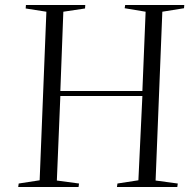

<svg xmlns="http://www.w3.org/2000/svg" viewBox="-20 -750 776 770"><path d="M551 -365H222L208 -26L297 -14L295 0H53L55 -14L139 -27L166 -703L83 -716L84 -730H322L321 -716L234 -703L222 -385H551L564 -703L480 -717L482 -730H719L718 -717L631 -703L604 -26L693 -14L691 0H449L451 -14L535 -27Z"/></svg>

Font: Literata 72pt Light
Style: Italic
Weight: 300
Italic angle: -2°
Designer: Latin by Veronika Burian and Jose Scaglione. Greek by Irene Vlachou. Cyrillic by Vera Evstafieva
Foundry: TypeTogether
Version: Version 3.002